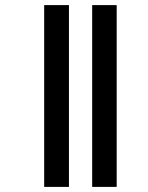

<svg xmlns="http://www.w3.org/2000/svg" viewBox="-20 -682 579 752"><path d="M153 -662H250V50H153ZM341 -662H437V50H341Z"/></svg>

Font: Noto Sans Sinhala UI SemiCondensed SemiBold
Style: Regular
Weight: 600
Width: 4
Designer: Jelle Bosma - Monotype Design Team
Foundry: Monotype Imaging Inc.
Version: Version 2.006; ttfautohint (v1.8.4.7-5d5b)